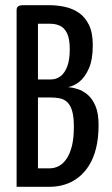

<svg xmlns="http://www.w3.org/2000/svg" viewBox="-20 -720 430 740"><path d="M44 0V-681.4Q44 -690.4 49.5 -695.2Q55 -700 70.6 -700H169.7Q199.9 -700 229.6 -693.7Q259.2 -687.4 283.6 -670.9Q307.9 -654.4 322.8 -624.3Q337.6 -594.1 337.6 -545.5Q337.6 -490.2 322.4 -455.9Q307.2 -421.6 285.3 -404.5Q263.4 -387.4 242.1 -384.4Q259 -383.1 279.2 -376.8Q299.4 -370.5 317.8 -355Q336.2 -339.5 348 -311.4Q359.9 -283.4 359.9 -238.4Q359.9 -187.8 350.3 -148.9Q340.6 -110.1 322.9 -82Q305.2 -53.9 281.4 -35.6Q257.7 -17.3 229.6 -8.7Q201.6 0 170.1 0ZM126.3 -71.3H171.7Q190.7 -71.3 207.3 -80.3Q223.9 -89.3 236.9 -108.6Q249.9 -127.9 257.3 -158Q264.7 -188.2 264.7 -231.2Q264.7 -270.1 258 -292.6Q251.3 -315 239.1 -326.4Q226.9 -337.8 210 -341.1Q193.1 -344.4 172.6 -344.4H126.3ZM126.3 -413.8H175.6Q196.8 -413.8 213.2 -426.1Q229.6 -438.5 239.3 -464.2Q248.9 -489.9 248.9 -529.6Q248.9 -570.6 238.4 -591.9Q227.9 -613.3 210.9 -620.8Q193.9 -628.4 175 -628.4H126.3Z"/></svg>

Font: Yanone Kaffeesatz ExtraLight
Style: Regular
Weight: 200
Designer: Yanone (Cyrillic: Daniel Pouzeot, Huerta Tipografica, and Cyreal)
Foundry: Yanone
Version: Version 2.003